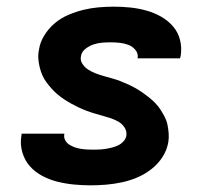

<svg xmlns="http://www.w3.org/2000/svg" viewBox="-20 -548 640 576"><path d="M252 8Q226 8 201 5.5Q176 3 152 -3Q128 -9 106.5 -20.5Q85 -32 69.5 -49.5Q54 -67 47 -91Q40 -115 44 -140L45 -147H173V-146Q171 -136 175.5 -127.5Q180 -119 188 -114Q196 -109 204.5 -106Q213 -103 222.5 -101.5Q232 -100 241.5 -99.5Q251 -99 261 -99Q270 -99 279 -99.5Q288 -100 297.5 -101.5Q307 -103 316.5 -105.5Q326 -108 334.5 -112Q343 -116 350 -123.5Q357 -131 359 -140Q361 -154 354 -165Q347 -176 336 -182.5Q325 -189 313 -193Q301 -197 288.5 -200.5Q276 -204 264 -207.5Q252 -211 240 -215.5Q228 -220 216.5 -225.5Q205 -231 194 -237Q183 -243 172.5 -250Q162 -257 152.5 -265Q143 -273 135 -282Q127 -291 119.5 -301Q112 -311 107 -322.5Q102 -334 99 -346.5Q96 -359 95 -372Q94 -385 97 -399Q100 -421 113 -442Q126 -463 144.5 -478.5Q163 -494 185.5 -503.5Q208 -513 230.5 -518.5Q253 -524 276 -526Q299 -528 321 -528Q346 -528 370.5 -525.5Q395 -523 418.5 -516.5Q442 -510 462.5 -498.5Q483 -487 498.5 -469.5Q514 -452 520 -428.5Q526 -405 522 -380L520 -373H392L393 -374Q395 -388 386 -398.5Q377 -409 365 -413.5Q353 -418 339.5 -419.5Q326 -421 312 -421Q299 -421 286.5 -420Q274 -419 261.5 -415Q249 -411 237 -402Q225 -393 223 -380Q220 -367 227.5 -356Q235 -345 245.5 -338.5Q256 -332 268 -327.5Q280 -323 292.5 -319.5Q305 -316 317.5 -312.5Q330 -309 341.5 -304.5Q353 -300 365 -294.5Q377 -289 387.5 -283Q398 -277 408 -270Q418 -263 428 -255Q438 -247 446.5 -238Q455 -229 461.5 -219Q468 -209 474 -197.5Q480 -186 482.5 -173.5Q485 -161 486 -148Q487 -135 485 -122Q481 -98 467.5 -77Q454 -56 434 -40.5Q414 -25 391.5 -15.5Q369 -6 345.5 -1Q322 4 298.5 6Q275 8 252 8Z"/></svg>

Font: Iosevka Aile Extrabold
Style: Italic
Weight: 800
Italic angle: -9°
Designer: Belleve Invis
Foundry: Belleve Invis
Version: Version 31.1.0; ttfautohint (v1.8.4)